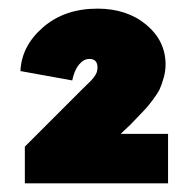

<svg xmlns="http://www.w3.org/2000/svg" viewBox="-20 -735 447 449"><path d="M38.1 -306.2V-392.1L170.9 -524.9Q174.3 -528.3 181.4 -535.2Q188.5 -542 191.9 -545.4Q195.3 -548.8 199.7 -554.4Q204.1 -560.1 206.1 -565.7Q208 -571.3 208 -577.1Q208 -597.2 189 -597.2Q175.8 -597.2 164.8 -584Q153.8 -570.8 148.9 -546.9L27.8 -568.8Q30.3 -627.4 80.6 -671.1Q130.9 -714.8 208 -714.8Q276.9 -714.8 322 -677.2Q367.2 -639.6 367.2 -584Q367.2 -568.8 362.8 -553.2Q358.4 -537.6 353.8 -527.3Q349.1 -517.1 337.9 -502.2Q326.7 -487.3 321.5 -481.7Q316.4 -476.1 302 -461.2Q287.6 -446.3 285.2 -443.8L262.2 -421.9H373V-306.2Z"/></svg>

Font: LT Superior Black
Style: Regular
Weight: 900
Designer: Daniel Lyons
Foundry: LyonsType
Version: Version 2.005